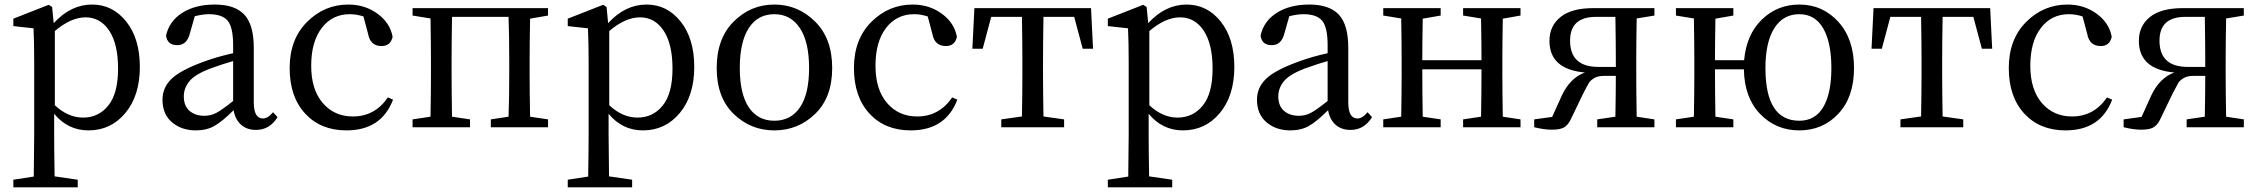

<svg xmlns="http://www.w3.org/2000/svg" viewBox="-20 -554 9837 836"><path d="M218.8 -418.9V-95.7Q276.4 -42 341.8 -42Q409.2 -42 451.7 -94.7Q494.1 -147.5 494.1 -254.9Q494.1 -362.3 455.6 -420.4Q417 -478.5 352.5 -478.5Q289.1 -478.5 218.8 -418.9ZM207 -523.4 213.9 -453.1Q288.1 -534.2 380.9 -534.2Q470.7 -534.2 529.8 -460Q588.9 -385.7 588.9 -262.7Q588.9 -137.7 525.9 -62Q462.9 13.7 365.2 13.7Q275.4 13.7 215.8 -58.6V28.3Q215.8 90.8 217.8 213.9L318.4 228.5V261.7H38.1V228.5L127 214.8Q128.9 91.8 128.9 31.2V-287.1Q128.9 -365.2 126 -430.7L38.1 -440.4V-472.7L192.4 -533.2Z M995.1 -114.3V-288.1Q956.1 -277.3 893.6 -254.9Q828.1 -229.5 804.2 -199.7Q780.3 -169.9 780.3 -134.8Q780.3 -92.8 805.2 -71.3Q830.1 -49.8 870.1 -49.8Q898.4 -49.8 922.9 -63Q947.3 -76.2 995.1 -114.3ZM1168.9 -65.4 1188.5 -43.9Q1154.3 11.7 1094.7 11.7Q1054.7 11.7 1029.3 -11.2Q1003.9 -34.2 997.1 -74.2Q948.2 -25.4 914.1 -5.9Q879.9 13.7 833 13.7Q770.5 13.7 729 -21.5Q687.5 -56.6 687.5 -120.1Q687.5 -172.9 727.1 -210.9Q766.6 -249 869.1 -286.1Q927.7 -307.6 995.1 -322.3V-356.4Q995.1 -435.5 971.2 -463.9Q947.3 -492.2 889.6 -492.2Q863.3 -492.2 828.1 -483.4L806.6 -408.2Q793.9 -357.4 752 -357.4Q708 -357.4 703.1 -399.4Q716.8 -461.9 773.4 -498Q830.1 -534.2 915 -534.2Q1002.9 -534.2 1043.9 -490.2Q1085 -446.3 1085 -345.7V-108.4Q1085 -38.1 1125 -38.1Q1146.5 -38.1 1168.9 -65.4Z M1668.9 -129.9 1691.4 -120.1Q1640.6 13.7 1488.3 13.7Q1376 13.7 1308.6 -59.6Q1241.2 -132.8 1241.2 -257.8Q1241.2 -382.8 1316.9 -458.5Q1392.6 -534.2 1497.1 -534.2Q1569.3 -534.2 1624 -494.1Q1678.7 -454.1 1689.5 -393.6Q1680.7 -353.5 1641.6 -353.5Q1592.8 -353.5 1583 -405.3L1562.5 -482.4Q1532.2 -492.2 1502.9 -492.2Q1426.8 -492.2 1380.9 -432.1Q1335 -372.1 1335 -267.6Q1335 -164.1 1385.3 -105.5Q1435.5 -46.9 1516.6 -46.9Q1612.3 -46.9 1668.9 -129.9Z M2366.2 -486.3 2288.1 -472.7Q2286.1 -363.3 2286.1 -289.1V-230.5Q2286.1 -155.3 2288.1 -45.9L2366.2 -34.2V0H2117.2V-34.2L2194.3 -45.9Q2197.3 -127.9 2197.3 -230.5V-289.1Q2197.3 -396.5 2194.3 -480.5H1948.2Q1946.3 -369.1 1946.3 -289.1V-230.5Q1946.3 -155.3 1948.2 -45.9L2026.4 -34.2V0H1776.4V-34.2L1854.5 -45.9Q1856.4 -155.3 1856.4 -230.5V-289.1Q1856.4 -362.3 1854.5 -473.6L1776.4 -486.3V-518.6H2366.2Z M2632.8 -418.9V-95.7Q2690.4 -42 2755.9 -42Q2823.2 -42 2865.7 -94.7Q2908.2 -147.5 2908.2 -254.9Q2908.2 -362.3 2869.6 -420.4Q2831.1 -478.5 2766.6 -478.5Q2703.1 -478.5 2632.8 -418.9ZM2621.1 -523.4 2627.9 -453.1Q2702.1 -534.2 2794.9 -534.2Q2884.8 -534.2 2943.8 -460Q3002.9 -385.7 3002.9 -262.7Q3002.9 -137.7 2939.9 -62Q2877 13.7 2779.3 13.7Q2689.5 13.7 2629.9 -58.6V28.3Q2629.9 90.8 2631.8 213.9L2732.4 228.5V261.7H2452.1V228.5L2541 214.8Q2543 91.8 2543 31.2V-287.1Q2543 -365.2 2540 -430.7L2452.1 -440.4V-472.7L2606.4 -533.2Z M3100.6 -257.8Q3100.6 -386.7 3174.8 -460.4Q3249 -534.2 3351.6 -534.2Q3454.1 -534.2 3528.8 -460.4Q3603.5 -386.7 3603.5 -257.8Q3603.5 -129.9 3529.3 -58.1Q3455.1 13.7 3351.6 13.7Q3248 13.7 3174.3 -58.1Q3100.6 -129.9 3100.6 -257.8ZM3502.9 -257.8Q3502.9 -371.1 3462.9 -431.6Q3422.9 -492.2 3351.6 -492.2Q3279.3 -492.2 3240.2 -431.6Q3201.2 -371.1 3201.2 -257.8Q3201.2 -145.5 3240.2 -86.9Q3279.3 -28.3 3351.6 -28.3Q3423.8 -28.3 3463.4 -86.9Q3502.9 -145.5 3502.9 -257.8Z M4126 -129.9 4148.4 -120.1Q4097.7 13.7 3945.3 13.7Q3833 13.7 3765.6 -59.6Q3698.2 -132.8 3698.2 -257.8Q3698.2 -382.8 3773.9 -458.5Q3849.6 -534.2 3954.1 -534.2Q4026.4 -534.2 4081.1 -494.1Q4135.7 -454.1 4146.5 -393.6Q4137.7 -353.5 4098.6 -353.5Q4049.8 -353.5 4040 -405.3L4019.5 -482.4Q3989.3 -492.2 3960 -492.2Q3883.8 -492.2 3837.9 -432.1Q3792 -372.1 3792 -267.6Q3792 -164.1 3842.3 -105.5Q3892.6 -46.9 3973.6 -46.9Q4069.3 -46.9 4126 -129.9Z M4657.2 -480.5H4523.4Q4521.5 -369.1 4521.5 -289.1V-230.5Q4521.5 -156.2 4523.4 -46.9L4613.3 -34.2V0H4339.8V-34.2L4429.7 -46.9Q4431.6 -156.2 4431.6 -230.5V-289.1Q4431.6 -369.1 4429.7 -480.5H4295.9L4258.8 -341.8H4213.9L4222.7 -518.6H4730.5L4739.3 -341.8H4694.3Z M4984.4 -418.9V-95.7Q5042 -42 5107.4 -42Q5174.8 -42 5217.3 -94.7Q5259.8 -147.5 5259.8 -254.9Q5259.8 -362.3 5221.2 -420.4Q5182.6 -478.5 5118.2 -478.5Q5054.7 -478.5 4984.4 -418.9ZM4972.7 -523.4 4979.5 -453.1Q5053.7 -534.2 5146.5 -534.2Q5236.3 -534.2 5295.4 -460Q5354.5 -385.7 5354.5 -262.7Q5354.5 -137.7 5291.5 -62Q5228.5 13.7 5130.9 13.7Q5041 13.7 4981.4 -58.6V28.3Q4981.4 90.8 4983.4 213.9L5084 228.5V261.7H4803.7V228.5L4892.6 214.8Q4894.5 91.8 4894.5 31.2V-287.1Q4894.5 -365.2 4891.6 -430.7L4803.7 -440.4V-472.7L4958 -533.2Z M5760.7 -114.3V-288.1Q5721.7 -277.3 5659.2 -254.9Q5593.8 -229.5 5569.8 -199.7Q5545.9 -169.9 5545.9 -134.8Q5545.9 -92.8 5570.8 -71.3Q5595.7 -49.8 5635.7 -49.8Q5664.1 -49.8 5688.5 -63Q5712.9 -76.2 5760.7 -114.3ZM5934.6 -65.4 5954.1 -43.9Q5919.9 11.7 5860.4 11.7Q5820.3 11.7 5794.9 -11.2Q5769.5 -34.2 5762.7 -74.2Q5713.9 -25.4 5679.7 -5.9Q5645.5 13.7 5598.6 13.7Q5536.1 13.7 5494.6 -21.5Q5453.1 -56.6 5453.1 -120.1Q5453.1 -172.9 5492.7 -210.9Q5532.2 -249 5634.8 -286.1Q5693.4 -307.6 5760.7 -322.3V-356.4Q5760.7 -435.5 5736.8 -463.9Q5712.9 -492.2 5655.3 -492.2Q5628.9 -492.2 5593.8 -483.4L5572.3 -408.2Q5559.6 -357.4 5517.6 -357.4Q5473.6 -357.4 5468.8 -399.4Q5482.4 -461.9 5539.1 -498Q5595.7 -534.2 5680.7 -534.2Q5768.6 -534.2 5809.6 -490.2Q5850.6 -446.3 5850.6 -345.7V-108.4Q5850.6 -38.1 5890.6 -38.1Q5912.1 -38.1 5934.6 -65.4Z M6600.6 -486.3 6523.4 -472.7Q6521.5 -363.3 6521.5 -289.1V-230.5Q6521.5 -157.2 6523.4 -45.9L6600.6 -34.2V0H6350.6V-34.2L6428.7 -45.9Q6430.7 -153.3 6430.7 -252H6172.9Q6172.9 -155.3 6174.8 -45.9L6252.9 -34.2V0H6002.9V-34.2L6081.1 -45.9Q6083 -155.3 6083 -230.5V-289.1Q6083 -362.3 6081.1 -473.6L6002.9 -486.3V-518.6H6252.9V-486.3L6174.8 -472.7Q6172.9 -365.2 6172.9 -292H6430.7Q6430.7 -366.2 6428.7 -473.6L6350.6 -486.3V-518.6H6600.6Z M6939.5 -262.7H7015.6V-289.1Q7015.6 -369.1 7013.7 -480.5H6928.7Q6816.4 -480.5 6816.4 -377Q6816.4 -262.7 6939.5 -262.7ZM7183.6 -486.3 7106.4 -473.6Q7104.5 -362.3 7104.5 -289.1V-230.5Q7104.5 -155.3 7106.4 -45.9L7183.6 -34.2V0H6934.6V-34.2L7013.7 -45.9Q7015.6 -149.4 7015.6 -223.6H6963.9Q6937.5 -223.6 6921.4 -213.9Q6905.3 -204.1 6898.4 -192.9Q6891.6 -181.6 6874 -147.5L6817.4 -30.3Q6805.7 -7.8 6788.6 1.5Q6771.5 10.7 6736.3 10.7Q6703.1 10.7 6660.2 0V-34.2L6738.3 -44.9L6780.3 -137.7Q6816.4 -214.8 6880.9 -238.3Q6726.6 -252 6726.6 -376Q6726.6 -441.4 6774.9 -480Q6823.2 -518.6 6917 -518.6H7183.6Z M7814.5 -28.3Q7883.8 -28.3 7918.9 -87.9Q7954.1 -147.5 7954.1 -257.8Q7954.1 -369.1 7918.5 -430.7Q7882.8 -492.2 7814.5 -492.2Q7744.1 -492.2 7705.6 -431.2Q7667 -370.1 7667 -257.8Q7667 -28.3 7814.5 -28.3ZM7447.3 -292H7574.2Q7584 -403.3 7651.4 -468.8Q7718.8 -534.2 7814.5 -534.2Q7916 -534.2 7984.4 -459Q8052.7 -383.8 8052.7 -257.8Q8052.7 -131.8 7984.9 -59.1Q7917 13.7 7814.5 13.7Q7712.9 13.7 7644 -57.6Q7575.2 -128.9 7573.2 -252H7447.3Q7447.3 -155.3 7449.2 -45.9L7527.3 -34.2V0H7277.3V-34.2L7355.5 -45.9Q7357.4 -155.3 7357.4 -230.5V-289.1Q7357.4 -362.3 7355.5 -473.6L7277.3 -486.3V-518.6H7527.3V-486.3L7449.2 -472.7Q7447.3 -365.2 7447.3 -292Z M8572.3 -480.5H8438.5Q8436.5 -369.1 8436.5 -289.1V-230.5Q8436.5 -156.2 8438.5 -46.9L8528.3 -34.2V0H8254.9V-34.2L8344.7 -46.9Q8346.7 -156.2 8346.7 -230.5V-289.1Q8346.7 -369.1 8344.7 -480.5H8210.9L8173.8 -341.8H8128.9L8137.7 -518.6H8645.5L8654.3 -341.8H8609.4Z M9154.3 -129.9 9176.8 -120.1Q9126 13.7 8973.6 13.7Q8861.3 13.7 8793.9 -59.6Q8726.6 -132.8 8726.6 -257.8Q8726.6 -382.8 8802.2 -458.5Q8877.9 -534.2 8982.4 -534.2Q9054.7 -534.2 9109.4 -494.1Q9164.1 -454.1 9174.8 -393.6Q9166 -353.5 9127 -353.5Q9078.1 -353.5 9068.4 -405.3L9047.9 -482.4Q9017.6 -492.2 8988.3 -492.2Q8912.1 -492.2 8866.2 -432.1Q8820.3 -372.1 8820.3 -267.6Q8820.3 -164.1 8870.6 -105.5Q8920.9 -46.9 9002 -46.9Q9097.7 -46.9 9154.3 -129.9Z M9505.9 -262.7H9582V-289.1Q9582 -369.1 9580.1 -480.5H9495.1Q9382.8 -480.5 9382.8 -377Q9382.8 -262.7 9505.9 -262.7ZM9750 -486.3 9672.9 -473.6Q9670.9 -362.3 9670.9 -289.1V-230.5Q9670.9 -155.3 9672.9 -45.9L9750 -34.2V0H9501V-34.2L9580.1 -45.9Q9582 -149.4 9582 -223.6H9530.3Q9503.9 -223.6 9487.8 -213.9Q9471.7 -204.1 9464.8 -192.9Q9458 -181.6 9440.4 -147.5L9383.8 -30.3Q9372.1 -7.8 9355 1.5Q9337.9 10.7 9302.7 10.7Q9269.5 10.7 9226.6 0V-34.2L9304.7 -44.9L9346.7 -137.7Q9382.8 -214.8 9447.3 -238.3Q9293 -252 9293 -376Q9293 -441.4 9341.3 -480Q9389.6 -518.6 9483.4 -518.6H9750Z"/></svg>

Font: GenYoMin TW TTF Medium
Style: Regular
Weight: 500
Version: Version 1.300